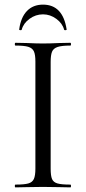

<svg xmlns="http://www.w3.org/2000/svg" viewBox="-20 -810 372 830"><path d="M284 -12Q287 -12 287 -6Q287 0 284 0Q254 0 236 -1L165 -2L96 -1Q78 0 47 0Q44 0 44 -6Q44 -12 47 -12Q85 -12 102.5 -17Q120 -22 126.5 -36.5Q133 -51 133 -81V-544Q133 -574 126.5 -588Q120 -602 102.5 -607.5Q85 -613 47 -613Q44 -613 44 -619Q44 -625 47 -625L96 -624Q138 -622 165 -622Q195 -622 237 -624L284 -625Q287 -625 287 -619Q287 -613 284 -613Q247 -613 229 -607Q211 -601 205 -586.5Q199 -572 199 -542V-81Q199 -50 205 -36Q211 -22 228.5 -17Q246 -12 284 -12ZM63 -683Q70 -735 96.5 -762.5Q123 -790 166 -790Q209 -790 234.5 -763Q260 -736 268 -683Q269 -680 263.5 -679.5Q258 -679 257 -682Q250 -709 223.5 -728.5Q197 -748 166 -748Q134 -748 107.5 -728.5Q81 -709 74 -682Q73 -679 67.5 -679.5Q62 -680 63 -683Z"/></svg>

Font: Cormorant
Style: Regular
Weight: 400
Designer: Christian Thalmann (Catharsis Fonts)
Foundry: Catharsis Fonts
Version: Version 4.000